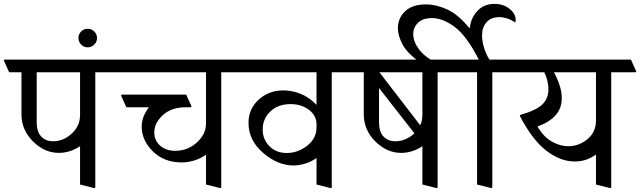

<svg xmlns="http://www.w3.org/2000/svg" viewBox="-48 -955 3281 984"><path d="M440.4 -584.5V5.9L436 9.3L362.3 -9.3V-205.6Q335 -188 307.9 -179.7Q280.8 -171.4 253.9 -171.4Q180.2 -171.4 121.1 -230.2Q62 -289.1 62 -368.7V-584.5H-1L-28.3 -645L-25.4 -649.4H542L569.3 -588.9L566.4 -584.5ZM140.1 -584.5V-327.1Q140.1 -280.3 162.8 -255.6Q185.5 -231 224.6 -231Q276.9 -231 319.6 -270.3Q362.3 -309.6 362.3 -366.2V-584.5Z M449.2 -760.3Q449.2 -740.7 435.1 -726.6Q420.9 -712.4 401.4 -712.4Q381.8 -712.4 367.9 -726.6Q354 -740.7 354 -760.3Q354 -779.8 367.9 -793.7Q381.8 -807.6 401.4 -807.6Q420.9 -807.6 435.1 -793.7Q449.2 -779.8 449.2 -760.3Z M1085.9 -584.5V5.9L1081.5 9.3L1007.8 -9.3V-161.6Q977.5 -141.6 946.3 -132.1Q915 -122.6 882.3 -122.6Q793 -122.6 735.6 -179.2Q678.2 -235.8 678.2 -305.7Q678.2 -332 687.5 -356.4Q696.8 -380.9 715.3 -405.3H599.6L572.3 -465.8L575.2 -470.2H906.2L933.6 -409.7L930.7 -405.3H903.8Q830.6 -405.3 786.6 -365Q742.7 -324.7 742.7 -275.9Q742.7 -236.3 772 -209.2Q801.3 -182.1 850.6 -182.1Q913.6 -182.1 960.7 -224.6Q1007.8 -267.1 1007.8 -322.3V-584.5H542L514.6 -645L517.6 -649.4H1187L1214.4 -588.9L1211.4 -584.5Z M1652.3 -584.5V5.9L1647.9 9.3L1574.2 -9.3V-145Q1543.5 -124 1512.7 -115.5Q1481.9 -106.9 1456.5 -106.9Q1375.5 -106.9 1300.5 -171.4Q1225.6 -235.8 1225.6 -325.2Q1225.6 -396 1277.1 -443.8Q1328.6 -491.7 1405.8 -491.7Q1449.2 -491.7 1493.4 -473.9Q1537.6 -456.1 1574.2 -417.5V-584.5H1187L1159.7 -645L1162.6 -649.4H1753.4L1780.8 -588.9L1777.8 -584.5ZM1574.2 -318.4Q1574.2 -362.3 1535.6 -391.8Q1497.1 -421.4 1440.9 -421.4Q1377 -421.4 1337.6 -383.8Q1298.3 -346.2 1298.3 -291.5Q1298.3 -240.7 1332.5 -205.8Q1366.7 -170.9 1421.9 -170.9Q1478.5 -170.9 1526.4 -208.3Q1574.2 -245.6 1574.2 -301.8Z M2194.8 -584.5V5.9L2190.4 9.3L2116.7 -9.3V-205.6Q2089.4 -188 2062.3 -179.7Q2035.2 -171.4 2008.3 -171.4Q1934.6 -171.4 1875.5 -230.2Q1816.4 -289.1 1816.4 -368.7V-584.5H1753.4L1726.1 -645L1729 -649.4H2296.4L2323.7 -588.9L2320.8 -584.5ZM1896.5 -584.5 2105.5 -313Q2111.3 -325.2 2114 -338.4Q2116.7 -351.6 2116.7 -366.2V-584.5ZM1894.5 -327.1Q1894.5 -280.3 1917.2 -255.6Q1939.9 -231 1979 -231Q2005.4 -231 2030.8 -241.9Q2056.2 -252.9 2075.7 -272L1894.5 -503.9Z M2475.1 -584.5V5.9L2470.7 9.3L2397 -9.3V-584.5H2296.4L2269 -645L2272 -649.4H2405.8Q2343.8 -771.5 2282.5 -816.9Q2221.2 -862.3 2165.5 -862.3Q2118.7 -862.3 2094.2 -838.1Q2069.8 -814 2069.8 -779.8Q2069.8 -742.2 2099.1 -702.6Q2128.4 -663.1 2187.5 -633.3L2106.4 -634.3Q2039.1 -681.6 2015.1 -727.1Q1991.2 -772.5 1991.2 -809.6Q1991.2 -862.8 2028.6 -897.7Q2065.9 -932.6 2135.7 -932.6Q2185.5 -932.6 2242.2 -907.5Q2298.8 -882.3 2356.9 -812L2360.4 -813Q2364.3 -860.8 2397.7 -897.9Q2431.2 -935.1 2486.3 -935.1Q2531.7 -935.1 2563.2 -909.9Q2594.7 -884.8 2594.7 -853.5Q2594.7 -850.1 2594.2 -846.4Q2593.8 -842.8 2592.8 -839.4Q2573.2 -853.5 2551.5 -860.4Q2529.8 -867.2 2510.3 -867.2Q2468.8 -867.2 2445.6 -841.1Q2422.4 -814.9 2422.4 -772.9Q2422.4 -749.5 2430.7 -717.5Q2439 -685.5 2460 -649.4H2576.2L2603.5 -588.9L2600.6 -584.5Z M3084.5 5.9 3080.1 9.3 3006.3 -9.3V-163.1Q2981.4 -145 2954.8 -136.2Q2928.2 -127.4 2897.5 -127.4Q2823.7 -127.4 2751.5 -183.1Q2679.2 -238.8 2616.2 -361.3L2618.7 -366.2Q2700.2 -389.2 2731.4 -419.9Q2762.7 -450.7 2762.7 -496.6Q2762.7 -520.5 2756.6 -543.7Q2750.5 -566.9 2741.7 -584.5H2576.2L2548.8 -645L2551.8 -649.4H3185.5L3212.9 -588.9L3210 -584.5H3084.5ZM2791 -584.5Q2808.6 -552.2 2819.8 -518.3Q2831.1 -484.4 2831.1 -452.1Q2831.1 -399.9 2799.3 -364.3Q2767.6 -328.6 2706.5 -306.6Q2739.3 -251.5 2781.7 -228.5Q2824.2 -205.6 2863.8 -205.6Q2918.9 -205.6 2962.6 -241.7Q3006.3 -277.8 3006.3 -336.9V-584.5Z"/></svg>

Font: Sitara
Style: Regular
Weight: 400
Designer: Neelakash Kshetrimayum
Foundry: Neelakash Kshetrimayum
Version: Version 1.000;PS Version 1.000;PS 1.0;hotconv 1.;hotconv 1.0